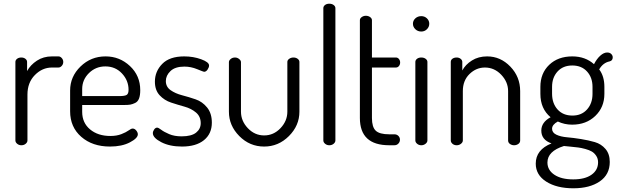

<svg xmlns="http://www.w3.org/2000/svg" viewBox="-20 -783 3335 1035"><path d="M295 -419H260Q208 -419 168 -378.5Q128 -338 128 -273V-26Q128 -16 118.5 -8Q109 0 95 0Q82 0 72.5 -8Q63 -16 63 -26V-449Q63 -459 72 -466Q81 -473 95 -473Q108 -473 117 -466Q126 -459 126 -449V-400Q144 -433 179 -456Q214 -479 260 -479H295Q305 -479 313 -470Q321 -461 321 -449Q321 -437 313 -428Q305 -419 295 -419Z M549 -479Q625 -479 680.5 -427Q736 -375 736 -297Q736 -269 729.5 -252Q723 -235 708.5 -228Q694 -221 682 -219Q670 -217 649 -217H423V-180Q423 -121 465.5 -85.5Q508 -50 575 -50Q609 -50 634.5 -60Q660 -70 673.5 -80Q687 -90 695 -90Q706 -90 714.5 -79.5Q723 -69 723 -59Q723 -38 680 -15.5Q637 7 573 7Q478 7 418 -45.5Q358 -98 358 -183V-295Q358 -370 414 -424.5Q470 -479 549 -479ZM423 -265H623Q653 -265 663 -271.5Q673 -278 673 -299Q673 -349 637.5 -387Q602 -425 548 -425Q496 -425 459.5 -389Q423 -353 423 -303Z M959 -48Q1012 -48 1037 -68Q1062 -88 1062 -119Q1062 -155 1036.5 -176.5Q1011 -198 975 -208Q939 -218 902.5 -230Q866 -242 840.5 -269.5Q815 -297 815 -343Q815 -398 854.5 -438.5Q894 -479 973 -479Q1022 -479 1064.5 -463.5Q1107 -448 1107 -430Q1107 -420 1099 -408Q1091 -396 1080 -396Q1077 -396 1043 -410Q1009 -424 974 -424Q924 -424 899 -400Q874 -376 874 -346Q874 -315 899.5 -297Q925 -279 961.5 -269.5Q998 -260 1034.5 -247.5Q1071 -235 1096.5 -203.5Q1122 -172 1122 -122Q1122 -62 1079.5 -27.5Q1037 7 961 7Q895 7 849.5 -16.5Q804 -40 804 -65Q804 -75 811 -85Q818 -95 827 -95Q834 -95 849 -83.5Q864 -72 892 -60Q920 -48 959 -48Z M1404 7Q1326 7 1270 -49.5Q1214 -106 1214 -181V-448Q1214 -457 1223.5 -465Q1233 -473 1247 -473Q1259 -473 1269 -465Q1279 -457 1279 -448V-181Q1279 -131 1316 -92Q1353 -53 1404 -53Q1455 -53 1492 -92Q1529 -131 1529 -181V-449Q1529 -459 1539 -466Q1549 -473 1562 -473Q1575 -473 1584.5 -466Q1594 -459 1594 -449V-181Q1594 -106 1537.5 -49.5Q1481 7 1404 7Z M1788 -739V-26Q1788 -16 1778.5 -8Q1769 0 1755 0Q1742 0 1732.5 -8Q1723 -16 1723 -26V-739Q1723 -749 1732 -756Q1741 -763 1755 -763Q1769 -763 1778.5 -756Q1788 -749 1788 -739Z M1985 -419V-147Q1985 -98 2005.5 -78.5Q2026 -59 2078 -59H2106Q2119 -59 2127.5 -50.5Q2136 -42 2136 -30Q2136 -18 2127.5 -9Q2119 0 2106 0H2078Q1920 0 1920 -147V-674Q1920 -684 1930 -691Q1940 -698 1952 -698Q1965 -698 1975 -691Q1985 -684 1985 -674V-473H2114Q2124 -473 2130.5 -465Q2137 -457 2137 -446Q2137 -435 2130.5 -427Q2124 -419 2114 -419Z M2284 -449V-26Q2284 -16 2274 -8Q2264 0 2251 0Q2238 0 2228.5 -8Q2219 -16 2219 -26V-449Q2219 -459 2228 -466Q2237 -473 2251 -473Q2265 -473 2274.5 -466Q2284 -459 2284 -449ZM2251 -696Q2269 -696 2281.5 -684Q2294 -672 2294 -655Q2294 -638 2281.5 -625.5Q2269 -613 2251 -613Q2232 -613 2219 -625.5Q2206 -638 2206 -655Q2206 -672 2219 -684Q2232 -696 2251 -696Z M2475 -292V-26Q2475 -16 2465 -8Q2455 0 2442 0Q2428 0 2419 -8Q2410 -16 2410 -26V-449Q2410 -460 2419 -466.5Q2428 -473 2442 -473Q2454 -473 2463 -466Q2472 -459 2472 -449V-403Q2489 -435 2524 -457Q2559 -479 2606 -479Q2678 -479 2731 -424Q2784 -369 2784 -292V-26Q2784 -14 2774 -7Q2764 0 2751 0Q2739 0 2729 -7Q2719 -14 2719 -26V-292Q2719 -341 2682 -380Q2645 -419 2594 -419Q2547 -419 2511 -384Q2475 -349 2475 -292Z M3064 -111Q3023 -111 2987 -128Q2956 -111 2956 -89Q2956 -68 2979 -57Q3002 -46 3036.5 -43Q3071 -40 3111.5 -33.5Q3152 -27 3186.5 -17Q3221 -7 3244 20Q3267 47 3267 90Q3267 158 3213 195Q3159 232 3071 232Q2981 232 2924.5 196Q2868 160 2868 99Q2868 24 2953 -10Q2898 -29 2898 -79Q2898 -124 2948 -151Q2893 -197 2893 -277V-315Q2893 -388 2940.5 -433.5Q2988 -479 3065 -479Q3135 -479 3182 -437Q3197 -466 3216 -483Q3235 -500 3253 -500Q3267 -500 3275 -492Q3283 -484 3283 -474Q3283 -456 3266 -452Q3231 -445 3210 -409Q3238 -372 3238 -315V-277Q3238 -205 3189 -158Q3140 -111 3064 -111ZM3174 -277V-315Q3174 -365 3144.5 -397.5Q3115 -430 3065 -430Q3015 -430 2985.5 -397.5Q2956 -365 2956 -315V-278Q2956 -226 2985.5 -193Q3015 -160 3066 -160Q3115 -160 3144.5 -193Q3174 -226 3174 -277ZM3204 92Q3204 72 3194 57Q3184 42 3170.5 34Q3157 26 3135 20Q3113 14 3096.5 12Q3080 10 3055 7.5Q3030 5 3020 4Q2931 32 2931 93Q2931 134 2968.5 159Q3006 184 3070 184Q3133 184 3168.5 159Q3204 134 3204 92Z"/></svg>

Font: Dosis
Style: Book
Weight: 400
Designer: EdgarTolentino, PabloImpallari, IginoMarini
Foundry: EdgarTolentino, PabloImpallari, IginoMarini
Version: Version 1.007